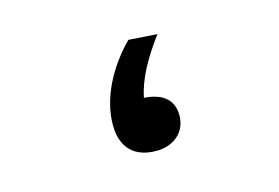

<svg xmlns="http://www.w3.org/2000/svg" viewBox="-51 -374 688 473"><g transform="rotate(-15 293.0 -137.0)"><path d="M298.3 3.9C341.8 3.9 375.5 -22.5 375.5 -66.4C375.5 -110.8 342.8 -127.9 302.2 -130.4C311 -175.8 336.9 -222.2 375 -273.4L302.2 -278.3C249 -225.1 210.9 -153.8 210.9 -85.4C210.9 -22.9 247.1 3.9 298.3 3.9Z"/></g></svg>

Font: Cascadia Mono SemiBold
Style: Regular
Weight: 600
Monospace: yes
Designer: Aaron Bell
Foundry: Saja Typeworks
Version: Version 2404.023